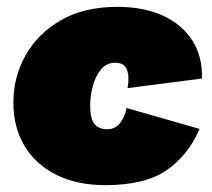

<svg xmlns="http://www.w3.org/2000/svg" viewBox="-20 -530 617 560"><path d="M287 10Q205 10 144.5 -20Q84 -50 51.5 -104.5Q19 -159 19 -231Q19 -305 54.5 -368.5Q90 -432 157.5 -471Q225 -510 322 -510Q400 -510 456 -484Q512 -458 541.5 -411Q571 -364 569 -301L352 -273Q358 -305 350.5 -326Q343 -347 316 -347Q291 -347 275 -328Q259 -309 251 -280Q243 -251 243 -222Q243 -184 255.5 -168.5Q268 -153 293 -153Q316 -153 330.5 -171.5Q345 -190 349 -215L562 -154Q529 -77 466 -33.5Q403 10 287 10Z"/></svg>

Font: Prodigy Sans Black
Style: Italic
Weight: 900
Italic angle: -13°
Designer: Wei Huang
Foundry: Wei Huang
Version: Version 1.003; ttfautohint (v1.8.3)